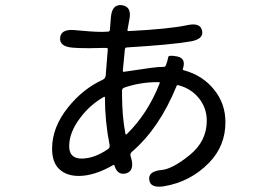

<svg xmlns="http://www.w3.org/2000/svg" viewBox="-20 -680 1040 741"><path d="M612 39Q560 47 556 14Q551 -19 604 -24Q646 -28 712 -81.5Q778 -135 778 -214Q778 -263 748 -300.5Q718 -338 669 -351Q663 -353 661 -347Q595 -185 489 -94Q481 -87 484 -77L486 -71Q500 -21 467 -11Q434 -2 422 -40Q421 -45 417 -43Q344 -1 284 -1Q237 -1 209 -27Q181 -53 181 -106Q181 -189 243 -266Q300 -337 376 -372Q387 -377 388 -389L396 -490Q396 -495 391 -495H376Q350 -494 324 -494Q281 -494 261 -496Q209 -500 212 -534Q215 -568 266 -564L325 -559Q350 -557 375 -557L397 -558Q403 -558 404 -564L408 -613Q412 -665 451 -660Q490 -654 479 -603L472 -565Q471 -560 476 -560Q634 -568 703 -583Q754 -594 760 -561Q767 -529 715 -520Q638 -507 470 -497Q463 -497 462 -490L454 -407Q454 -402 459 -403L562 -418Q590 -422 613 -422Q618 -422 621 -430Q628 -449 629 -459Q630 -469 664 -462Q699 -455 686 -415Q684 -410 689 -409Q763 -389 807 -333Q850 -280 850 -208Q850 -117 787 -52Q715 22 612 39ZM396 -104Q405 -110 403 -120Q385 -212 385 -303Q385 -308 381 -306Q326 -275 288 -223Q247 -168 247 -116Q247 -68 295 -68Q343 -68 396 -104ZM464 -164Q465 -159 469 -162Q550 -241 596 -358Q598 -363 593 -363H588Q521 -363 460 -342Q451 -339 451 -330V-315Q451 -232 464 -164Z"/></svg>

Font: Resource Han Rounded JP
Style: Regular
Weight: 400
Designer: Cyano Hao (round all glyphs); Ryoko NISHIZUKA 西塚涼子 (kana, bopomofo & ideographs); Paul D. Hunt (Latin, Greek & Cyrillic)
Foundry: Cyano Hao
Version: 0.990